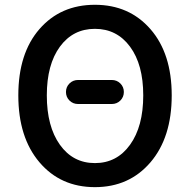

<svg xmlns="http://www.w3.org/2000/svg" viewBox="-20 -770 794 803"><path d="M306.6 -335Q285.2 -335 270.5 -349.6Q255.9 -364.3 255.9 -385.3Q255.9 -406.2 270.5 -420.9Q285.2 -435.5 306.6 -435.5H447.3Q468.8 -435.5 483.4 -420.9Q498 -406.2 498 -385.3Q498 -364.3 483.4 -349.6Q468.8 -335 447.3 -335ZM56.6 -371.1Q56.6 -546.9 145 -648.4Q233.4 -750 377 -750Q520.5 -750 609.4 -647.9Q698.2 -545.9 698.2 -371.1Q698.2 -195.3 609.4 -91.3Q520.5 12.7 377 12.7Q233.4 12.7 145 -91.3Q56.6 -195.3 56.6 -371.1ZM579.1 -371.1Q579.1 -500 523.9 -574.7Q468.8 -649.4 377 -649.4Q285.2 -649.4 230.5 -574.7Q175.8 -500 175.8 -371.1Q175.8 -241.2 230.5 -164.6Q285.2 -87.9 377 -87.9Q468.8 -87.9 523.9 -164.6Q579.1 -241.2 579.1 -371.1Z"/></svg>

Font: Gen Jyuu Gothic P Medium
Style: Regular
Weight: 500
Designer: [Source Han Sans]
Ryoko NISHIZUKA  (kana & ideographs); Paul D. Hunt (Latin, Greek & Cyrillic); Wenlong ZHANG  (bopomofo
Version: Version 1.002.20150607